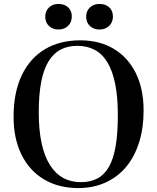

<svg xmlns="http://www.w3.org/2000/svg" viewBox="-20 -942 799 976"><path d="M378 14Q277 14 203 -30.5Q129 -75 89 -156.5Q49 -238 49 -348Q49 -471 90 -558Q131 -645 207 -691Q283 -737 388 -737Q486 -737 558 -694Q630 -651 670 -571Q710 -491 710 -380Q710 -291 687 -218Q664 -145 621 -93.5Q578 -42 516 -14Q454 14 378 14ZM392 -16Q440 -16 475.5 -35Q511 -54 534 -94.5Q557 -135 568 -200Q579 -265 579 -358Q579 -449 565.5 -515.5Q552 -582 526 -625Q500 -668 461.5 -688.5Q423 -709 373 -709Q325 -709 288.5 -690Q252 -671 227 -630.5Q202 -590 189.5 -526Q177 -462 177 -371Q177 -281 191.5 -214Q206 -147 234 -103Q262 -59 301.5 -37.5Q341 -16 392 -16ZM485 -792Q456 -792 437 -810Q418 -828 418 -857Q418 -886 437 -904Q456 -922 485 -922Q517 -922 535.5 -904.5Q554 -887 554 -858Q554 -829 535 -810.5Q516 -792 485 -792ZM277 -792Q248 -792 229 -810Q210 -828 210 -857Q210 -886 229 -904Q248 -922 277 -922Q308 -922 326.5 -904.5Q345 -887 345 -858Q345 -829 326 -810.5Q307 -792 277 -792Z"/></svg>

Font: Literata 60pt Medium
Style: Regular
Weight: 500
Designer: Latin by Veronika Burian and Jose Scaglione. Greek by Irene Vlachou. Cyrillic by Vera Evstafieva.
Foundry: TypeTogether
Version: Version 3.103;gftools[0.9.29]